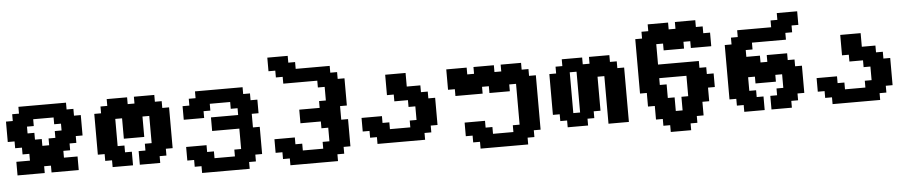

<svg xmlns="http://www.w3.org/2000/svg" viewBox="-50 -1254 8339 1758"><g transform="rotate(-5 4120.0 -375.0)"><path d="M375 0H625V-125H500V-187.5H562.5V-250H625V-312.5H687.5V-500H625V-562.5H562.5V-625H125V-562.5H62.5V-500H0V-312.5H62.5V-250H125V-187.5H187.5V-125H62.5V0H312.5V-62.5H375ZM375 -250H312.5V-312.5H250V-375H187.5V-437.5H250V-500H437.5V-437.5H500V-375H437.5V-312.5H375Z M1186.5 0H1374V-62.5H1436.5V-125H1499V-500H1436.5V-562.5H1374V-625H1186.5V-562.5H1124V-625H936.5V-562.5H874V-500H811.5V-125H874V-62.5H936.5V0H1124V-125H1061.5V-187.5H999V-437.5H1061.5V-250H1249V-437.5H1311.5V-187.5H1249V-125H1186.5Z M1748 125H2185.5V62.5H2248V0H2310.5V-250H2248V-375H2310.5V-500H2248V-562.5H2185.5V-625H1748V-562.5H1685.5V-500H1623V-375H1810.5V-437.5H1873V-500H2060.5V-437.5H2123V-375H1873V-250H2123V-62.5H2060.5V0H1873V-62.5H1810.5V-125H1623V0H1685.5V62.5H1748Z M2559.6 125H2997.1V62.5H3059.6V0H3122.1V-250H3059.6V-375H3122.1V-625H3059.6V-687.5H2997.1V-750H2684.6V-812.5H2622.1V-875H2434.6V-750H2497.1V-687.5H2559.6V-625H2872.1V-562.5H2934.6V-437.5H2872.1V-375H2684.6V-250H2872.1V-187.5H2934.6V-62.5H2872.1V0H2684.6V-62.5H2622.1V-125H2434.6V0H2497.1V62.5H2559.6Z M3371.1 0H3808.6V-62.5H3871.1V-125H3933.6V-375H3871.1V-437.5H3808.6V-500H3683.6V-625H3496.1V-437.5H3558.6V-375H3683.6V-312.5H3746.1V-187.5H3683.6V-125H3496.1V-187.5H3433.6V-250H3246.1V-125H3308.6V-62.5H3371.1Z M4307.6 125H4745.1V62.5H4807.6V0H4870.1V-500H4807.6V-562.5H4745.1V-625H4557.6V-562.5H4495.1V-625H4307.6V-562.5H4245.1V-625H4057.6V-437.5H4120.1V-375H4370.1V-437.5H4432.6V-375H4620.1V-437.5H4682.6V-62.5H4620.1V0H4432.6V-62.5H4370.1V-125H4182.6V0H4245.1V62.5H4307.6Z M5494.1 0H5681.6V-500H5619.1V-562.5H5556.6V-625H5369.1V-562.5H5306.6V-625H5119.1V-562.5H5056.6V-500H4994.1V-125H5056.6V-62.5H5119.1V0H5306.6V-62.5H5369.1V-125H5431.6V-437.5H5494.1ZM5244.1 -125H5181.6V-500H5244.1Z M6055.7 125H6243.2V62.5H6305.7V0H6368.2V-125H6430.7V-250H6493.2V-375H6430.7V-437.5H6368.2V-500H5993.2V-687.5H6055.7V-625H6243.2V-687.5H6305.7V-625H6493.2V-750H6430.7V-812.5H6368.2V-875H6180.7V-812.5H6118.2V-875H5930.7V-812.5H5868.2V-750H5805.7V-250H5868.2V-125H5930.7V0H5993.2V62.5H6055.7ZM6180.7 -62.5H6118.2V-187.5H6055.7V-312.5H5993.2V-375H6243.2V-187.5H6180.7Z M6992.2 0H7179.7V-62.5H7242.2V-125H7304.7V-375H7242.2V-437.5H7179.7V-500H6992.2V-437.5H6929.7V-500H6804.7V-562.5H6867.2V-625H7179.7V-687.5H7242.2V-750H7304.7V-875H7117.2V-812.5H7054.7V-750H6742.2V-687.5H6679.7V-625H6617.2V-125H6679.7V-62.5H6742.2V0H6929.7V-125H6867.2V-187.5H6804.7V-312.5H6867.2V-250H7054.7V-312.5H7117.2V-187.5H7054.7V-125H6992.2Z M7553.7 0H7991.2V-62.5H8053.7V-125H8116.2V-375H8053.7V-437.5H7991.2V-500H7866.2V-625H7678.7V-437.5H7741.2V-375H7866.2V-312.5H7928.7V-187.5H7866.2V-125H7678.7V-187.5H7616.2V-250H7428.7V-125H7491.2V-62.5H7553.7Z"/></g></svg>

Font: Faithful 32x
Style: Semibold
Weight: 400
Foundry: Faithful Resource Pack
Version: Version 1.0; January 27, 2023